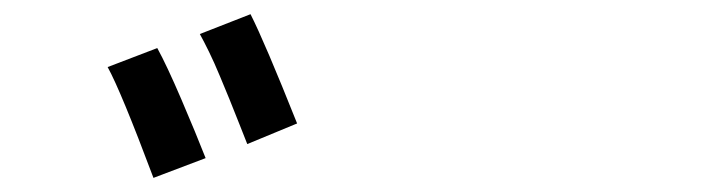

<svg xmlns="http://www.w3.org/2000/svg" viewBox="-20 -828 996 272"><path d="M202.8 -759.9Q215.9 -736.2 236.9 -687.3Q257.8 -638.5 271.3 -604L197.4 -576Q151.3 -698.9 132.5 -733ZM334.9 -807.9Q354.8 -768.8 400.9 -653.1L330.3 -623.9Q328.1 -629.3 319.4 -651.5Q310.7 -673.7 305.2 -687.1Q299.7 -700.6 291.5 -720.2Q283.4 -739.7 276.1 -754.6Q268.8 -769.5 263.1 -779.8Z"/></svg>

Font: Karasuma Gothic
Style: Medium Italic
Weight: 500
Italic angle: 9.39998°
Designer: Rasmus Andersson / Ryoko Nishizuka
Foundry: Genbu
Version: Version 1.00